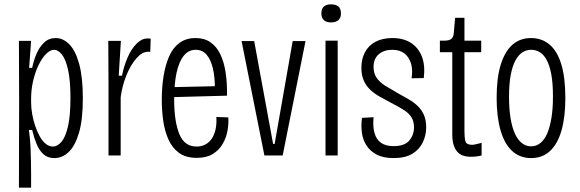

<svg xmlns="http://www.w3.org/2000/svg" viewBox="-20 -715 2666 883"><path d="M67 148 68 -252 67 -527H123L114 -403H128Q134 -434 147 -465.5Q160 -497 182 -518.5Q204 -540 236 -540Q271 -540 299.5 -510.5Q328 -481 344.5 -419.5Q361 -358 361 -263Q361 -164 343 -103.5Q325 -43 295.5 -15.5Q266 12 230 12Q199 12 179.5 -6Q160 -24 148 -53.5Q136 -83 128 -117H113Q119 -73 120.5 -35.5Q122 2 122.5 31.5Q123 61 123 81V148ZM223 -41Q244 -41 262.5 -62.5Q281 -84 292.5 -133Q304 -182 304 -264Q304 -345 293 -394Q282 -443 264.5 -464.5Q247 -486 229 -486Q211 -486 192 -467Q173 -448 157.5 -416Q142 -384 132.5 -343.5Q123 -303 123 -261V-246Q123 -219 128 -190.5Q133 -162 142 -135.5Q151 -109 163 -87.5Q175 -66 190.5 -53.5Q206 -41 223 -41Z M479 0V-345L478 -527H536L526 -367H541Q550 -412 567 -451Q584 -490 608 -514Q632 -538 657 -538Q661 -538 665 -538Q669 -538 673 -537L671 -476Q668 -477 665.5 -477Q663 -477 661 -477Q634 -477 607.5 -447Q581 -417 561.5 -369Q542 -321 535 -268V0Z M885 11Q834 11 802.5 -12.5Q771 -36 754 -75Q737 -114 730.5 -161Q724 -208 724 -256Q724 -313 732 -363.5Q740 -414 757 -454Q774 -494 804.5 -517Q835 -540 880 -540Q920 -540 948 -520.5Q976 -501 993 -466Q1010 -431 1017.5 -382.5Q1025 -334 1024 -275L763 -268V-314L988 -319L968 -302Q969 -357 959.5 -398.5Q950 -440 930.5 -463Q911 -486 880 -486Q847 -486 825 -458.5Q803 -431 792 -380.5Q781 -330 781 -258Q781 -157 804.5 -99Q828 -41 884 -41Q906 -41 923.5 -50Q941 -59 953 -76Q965 -93 971 -118.5Q977 -144 975 -177L1030 -175Q1032 -147 1026.5 -115Q1021 -83 1004.5 -54Q988 -25 959 -7Q930 11 885 11Z M1196 0 1091 -526H1149L1236 -53H1243L1326 -526H1385L1280 0Z M1477 0V-528H1533V0ZM1502 -612Q1481 -612 1469.5 -622.5Q1458 -633 1458 -653Q1458 -675 1469.5 -685Q1481 -695 1502 -695Q1525 -695 1536.5 -685Q1548 -675 1548 -653Q1548 -633 1536.5 -622.5Q1525 -612 1502 -612Z M1790 12Q1742 12 1711.5 -4.5Q1681 -21 1664.5 -47.5Q1648 -74 1644 -107Q1640 -140 1645 -173L1698 -176Q1694 -132 1702.5 -102.5Q1711 -73 1732.5 -58Q1754 -43 1790 -43Q1841 -43 1862.5 -69Q1884 -95 1884 -129Q1884 -157 1872 -176Q1860 -195 1836 -210Q1812 -225 1777 -243Q1750 -257 1725.5 -271Q1701 -285 1682 -303Q1663 -321 1652.5 -345.5Q1642 -370 1642 -403Q1642 -444 1658.5 -475Q1675 -506 1707 -523Q1739 -540 1785 -540Q1835 -540 1869.5 -518Q1904 -496 1920 -455.5Q1936 -415 1929 -356L1873 -355Q1879 -395 1870 -424Q1861 -453 1839.5 -469.5Q1818 -486 1784 -486Q1746 -486 1722 -465.5Q1698 -445 1698 -407Q1698 -377 1712.5 -356.5Q1727 -336 1752 -320.5Q1777 -305 1807 -288Q1834 -273 1858.5 -259Q1883 -245 1901.5 -227Q1920 -209 1930 -185.5Q1940 -162 1940 -129Q1940 -93 1924.5 -60.5Q1909 -28 1876.5 -8Q1844 12 1790 12Z M2146 6Q2124 6 2108 0Q2092 -6 2081.5 -19Q2071 -32 2065.5 -51Q2060 -70 2060 -97V-475H2003V-528H2023Q2047 -528 2056.5 -537Q2066 -546 2067 -564L2073 -633H2116V-528H2193V-475H2116V-109Q2116 -81 2120.5 -65Q2125 -49 2152 -49Q2157 -49 2168 -51.5Q2179 -54 2195 -58V0Q2179 4 2166.5 5Q2154 6 2146 6Z M2423 12Q2371 12 2335.5 -20.5Q2300 -53 2282 -115.5Q2264 -178 2264 -265Q2264 -357 2283 -418Q2302 -479 2337 -509.5Q2372 -540 2422 -540Q2472 -540 2507.5 -510Q2543 -480 2561.5 -419Q2580 -358 2580 -265Q2580 -177 2562.5 -115.5Q2545 -54 2510 -21Q2475 12 2423 12ZM2423 -42Q2446 -42 2465 -57Q2484 -72 2496.5 -101Q2509 -130 2516 -172.5Q2523 -215 2523 -271Q2523 -332 2515.5 -372.5Q2508 -413 2494.5 -438.5Q2481 -464 2462.5 -475Q2444 -486 2423 -486Q2401 -486 2383 -474.5Q2365 -463 2351 -438Q2337 -413 2329 -371.5Q2321 -330 2321 -270Q2321 -214 2328 -171.5Q2335 -129 2348 -100.5Q2361 -72 2380 -57Q2399 -42 2423 -42Z"/></svg>

Font: Bricolage Grotesque Condensed ExtraLight
Style: Regular
Weight: 250
Width: 3
Designer: Mathieu Triay
Foundry: Atelier Triay
Version: Version 1.000;gftools[0.9.30]